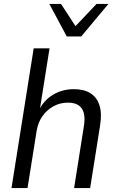

<svg xmlns="http://www.w3.org/2000/svg" viewBox="-20 -949 588 969"><path d="M38 0 150 -705H230L180 -390H175Q200 -442 247 -470.5Q294 -499 353 -499Q404 -499 436.5 -478.5Q469 -458 482 -417.5Q495 -377 485 -315L435 0H354L403 -310Q410 -352 403 -378.5Q396 -405 376 -418Q356 -431 323 -431Q283 -431 249.5 -412.5Q216 -394 194 -362.5Q172 -331 165 -289L119 0ZM317 -765 229 -929H288L361 -817L467 -929H527L390 -765Z"/></svg>

Font: Nunito Sans 10pt SemiCondensed
Style: Italic
Weight: 400
Width: 4
Italic angle: -9°
Designer: Vernon Adams
Foundry: Vernon Adams
Version: Version 3.101;gftools[0.9.27]